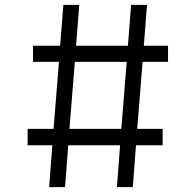

<svg xmlns="http://www.w3.org/2000/svg" viewBox="-20 -765 774 785"><path d="M115 -512V-578H226L239 -745H304L291 -578H503L516 -745H581L568 -578H667V-512H563L541 -238H645V-171H536L523 0H458L471 -171H259L246 0H181L194 -171H93V-238H199L221 -512ZM286 -512 264 -238H476L498 -512Z"/></svg>

Font: Biancoenero Regular
Style: Regular
Weight: 400
Designer: Riccardo Lorusso, Umberto Mischi
Foundry: Biancoenero Edizioni
Version: Version 0.000